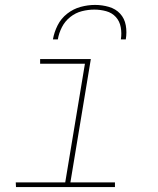

<svg xmlns="http://www.w3.org/2000/svg" viewBox="-20 -760 640 780"><path d="M447 0H45L44 -19H245L325 -501H143V-520H349L266 -19H447ZM195 -600Q200 -629 214 -657Q228 -685 253 -704.5Q278 -724 307.5 -732Q337 -740 366 -740Q395 -740 422.5 -732Q450 -724 468 -704.5Q486 -685 491 -657Q496 -629 491 -600H471Q475 -625 470.5 -649.5Q466 -674 450.5 -691Q435 -708 411.5 -714.5Q388 -721 363 -721Q338 -721 312.5 -714.5Q287 -708 265.5 -691Q244 -674 231.5 -649.5Q219 -625 215 -600Z"/></svg>

Font: Iosevka Thin Extended Oblique
Style: Regular
Weight: 100
Width: 7
Italic angle: -9°
Monospace: yes
Designer: Belleve Invis
Foundry: Belleve Invis
Version: Version 32.5.0; ttfautohint (v1.8.4)